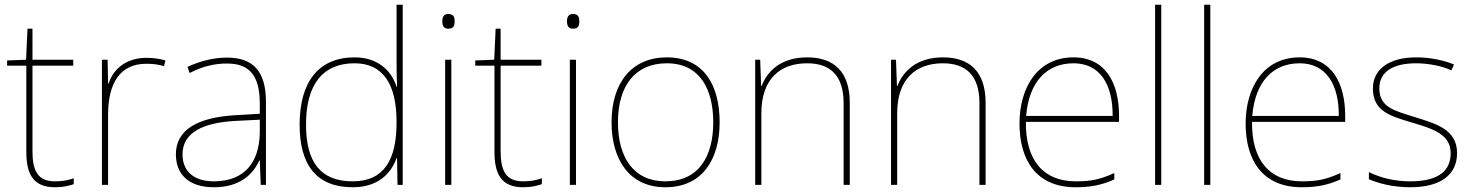

<svg xmlns="http://www.w3.org/2000/svg" viewBox="-20 -873 6214 810"><path d="M212 -108C138 -108 117 -154 117 -236V-596H289V-621H117V-752H96L90 -621L10 -618V-596H91V-233C91 -140 119 -83 212 -83C247 -83 269 -89 291 -96V-121C269 -113 245 -108 212 -108Z M597 -629C512 -629 457 -581 438 -520H436L434 -621H410V-93H436V-390C436 -521 486 -604 597 -604C627 -604 647 -601 672 -594L678 -618C654 -625 629 -629 597 -629Z M938 -630C879 -630 824 -615 771 -591L780 -565C837 -594 885 -605 938 -605C1031 -605 1076 -556 1076 -436V-393L973 -387C816 -378 722 -327 722 -222C722 -138 776 -83 882 -83C990 -83 1046 -135 1074 -196H1076L1080 -93H1102V-443C1102 -573 1047 -630 938 -630ZM975 -363 1076 -368V-313C1074 -192 1015 -108 882 -108C797 -108 750 -151 750 -222C750 -315 839 -356 975 -363Z M1468 -83C1573 -83 1629 -139 1653 -206H1655L1657 -93H1679V-853H1653V-636C1653 -594 1653 -552 1655 -507H1653C1631 -577 1572 -631 1476 -631C1326 -631 1244 -530 1244 -347C1244 -176 1316 -83 1468 -83ZM1468 -108C1334 -108 1271 -187 1271 -347C1271 -520 1344 -606 1476 -606C1595 -606 1653 -519 1653 -359V-356C1653 -200 1601 -108 1468 -108Z M1871 -814C1851 -814 1846 -799 1846 -783C1846 -766 1851 -752 1871 -752C1895 -752 1898 -766 1898 -783C1898 -799 1895 -814 1871 -814ZM1884 -621H1858V-93H1884Z M2187 -108C2113 -108 2092 -154 2092 -236V-596H2264V-621H2092V-752H2071L2065 -621L1985 -618V-596H2066V-233C2066 -140 2094 -83 2187 -83C2222 -83 2244 -89 2266 -96V-121C2244 -113 2220 -108 2187 -108Z M2397 -814C2377 -814 2372 -799 2372 -783C2372 -766 2377 -752 2397 -752C2421 -752 2424 -766 2424 -783C2424 -799 2421 -814 2397 -814ZM2410 -621H2384V-93H2410Z M3016 -357C3016 -510 2952 -631 2793 -631C2646 -631 2560 -525 2560 -357C2560 -200 2635 -83 2787 -83C2944 -83 3016 -202 3016 -357ZM2587 -357C2587 -513 2661 -606 2793 -606C2934 -606 2989 -495 2989 -357C2989 -212 2927 -108 2787 -108C2652 -108 2587 -210 2587 -357Z M3385 -631C3273 -631 3216 -571 3193 -510H3191L3187 -621H3166V-93H3192V-395C3192 -539 3270 -606 3385 -606C3482 -606 3539 -555 3539 -438V-93H3565V-439C3565 -570 3499 -631 3385 -631Z M3958 -631C3846 -631 3789 -571 3766 -510H3764L3760 -621H3739V-93H3765V-395C3765 -539 3843 -606 3958 -606C4055 -606 4112 -555 4112 -438V-93H4138V-439C4138 -570 4072 -631 3958 -631Z M4509 -631C4355 -631 4281 -501 4281 -352C4281 -197 4352 -83 4518 -83C4582 -83 4630 -93 4681 -116V-143C4619 -115 4582 -108 4518 -108C4381 -108 4306 -198 4308 -359H4701V-384C4701 -523 4644 -631 4509 -631ZM4509 -606C4621 -606 4675 -516 4674 -384H4309C4321 -529 4397 -606 4509 -606Z M4879 -93V-853H4853V-93Z M5086 -93V-853H5060V-93Z M5463 -631C5309 -631 5235 -501 5235 -352C5235 -197 5306 -83 5472 -83C5536 -83 5584 -93 5635 -116V-143C5573 -115 5536 -108 5472 -108C5335 -108 5260 -198 5262 -359H5655V-384C5655 -523 5598 -631 5463 -631ZM5463 -606C5575 -606 5629 -516 5628 -384H5263C5275 -529 5351 -606 5463 -606Z M6127 -227C6127 -328 6037 -351 5949 -379C5868 -405 5799 -418 5799 -500C5799 -571 5858 -606 5954 -606C6007 -606 6066 -594 6103 -576L6114 -601C6072 -618 6017 -631 5954 -631C5842 -631 5772 -582 5772 -500C5772 -402 5847 -383 5940 -355C6028 -329 6100 -305 6100 -227C6100 -153 6050 -108 5929 -108C5867 -108 5808 -121 5755 -147V-117C5793 -100 5856 -83 5929 -83C6061 -83 6127 -138 6127 -227Z"/></svg>

Font: Noto Sans Kannada UI Thin
Style: Regular
Weight: 100
Designer: Jelle Bosma - Monotype Design Team
Foundry: Monotype Imaging Inc.
Version: Version 2.005